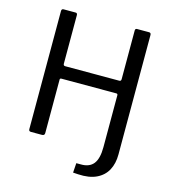

<svg xmlns="http://www.w3.org/2000/svg" viewBox="-130 -848 1007 1123"><g transform="rotate(15 374.0 -286.5)"><path d="M645 -132V-5Q645 50 623.5 90Q602 130 558 151Q514 172 447 168L416 166L420 108H447Q499 109 524 77.5Q549 46 549 -24V-132ZM540 -347H208Q199 -347 199 -339V-15Q199 0 183 0H117Q109 0 106 -3.5Q103 -7 103 -14V-728Q103 -742 115 -742H188Q199 -742 199 -729V-435Q199 -423 211 -423H538Q549 -423 549 -435V-730Q549 -742 560 -742H633Q645 -742 645 -728V-14Q645 0 633 0H563Q549 0 549 -12V-338Q549 -347 540 -347Z"/></g></svg>

Font: Libre Franklin
Style: Regular
Weight: 400
Designer: Pablo Impallari, Rodrigo Fuenzalida, Nhung Nguyen
Foundry: Impallari Type
Version: Version 3.000